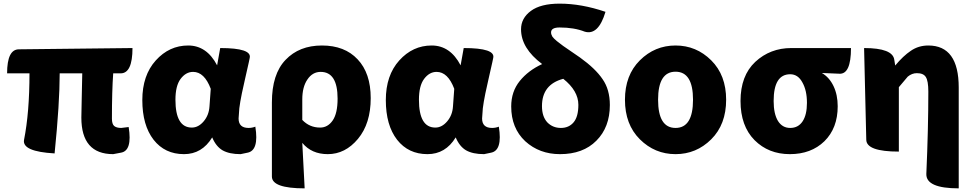

<svg xmlns="http://www.w3.org/2000/svg" viewBox="-20 -833 5355 1055"><path d="M602 14Q427 14 427 -187Q427 -201 429 -290L432 -430H308Q308 -266 280 10Q101 0 112 -64Q142 -215 142 -430H19Q19 -562 84 -562L708 -569Q708 -430 643 -430H602Q595 -333 595 -181Q595 -152 607 -141Q620 -130 646 -130L687 -135Q708 -4 644 6Z M991 14Q886 14 824 -65Q762 -145 762 -283Q762 -419 836 -501Q910 -583 1014 -583Q1116 -583 1173 -474L1190 -569Q1366 -569 1352 -514L1347 -490Q1332 -425 1326 -397Q1320 -370 1309 -320Q1299 -271 1295 -238L1291 -182Q1291 -130 1346 -130Q1365 -130 1383 -137Q1404 -6 1340 6L1302 14Q1240 14 1203 -7Q1167 -28 1146 -78Q1090 14 991 14ZM1034 -132Q1070 -132 1099 -166Q1128 -200 1131 -248L1138 -345Q1103 -438 1041 -438Q1001 -438 972 -399Q944 -361 944 -285Q944 -132 1034 -132Z M1654 202Q1474 202 1474 137V-270Q1474 -426 1549 -504Q1624 -583 1749 -583Q1874 -583 1945 -507Q2017 -431 2017 -294Q2017 -154 1947 -70Q1877 14 1781 14Q1692 14 1641 -48Q1646 38 1654 202ZM1739 -132Q1781 -132 1808 -171Q1835 -210 1835 -291Q1835 -438 1742 -438Q1697 -438 1669 -396Q1641 -355 1641 -287V-174Q1681 -132 1739 -132Z M2329 14Q2224 14 2162 -65Q2100 -145 2100 -283Q2100 -419 2174 -501Q2248 -583 2352 -583Q2454 -583 2511 -474L2528 -569Q2704 -569 2690 -514L2685 -490Q2670 -425 2664 -397Q2658 -370 2647 -320Q2637 -271 2633 -238L2629 -182Q2629 -130 2684 -130Q2703 -130 2721 -137Q2742 -6 2678 6L2640 14Q2578 14 2541 -7Q2505 -28 2484 -78Q2428 14 2329 14ZM2372 -132Q2408 -132 2437 -166Q2466 -200 2469 -248L2476 -345Q2441 -438 2379 -438Q2339 -438 2310 -399Q2282 -361 2282 -285Q2282 -132 2372 -132Z M3057 14Q2944 14 2866 -57Q2789 -129 2789 -248Q2789 -330 2836 -388Q2883 -446 2959 -481Q2843 -568 2843 -672Q2843 -733 2897 -773Q2951 -813 3055 -813Q3175 -813 3307 -768Q3268 -637 3193 -659Q3135 -682 3055 -682Q3008 -682 3008 -655Q3008 -644 3015 -632Q3023 -621 3040 -607Q3058 -593 3074 -581Q3090 -570 3119 -550Q3148 -531 3167 -517Q3252 -456 3291 -398Q3331 -341 3331 -256Q3331 -134 3257 -60Q3184 14 3057 14ZM2958 -250Q2958 -193 2987 -161Q3017 -130 3062 -130Q3106 -130 3132 -161Q3158 -192 3158 -257Q3158 -334 3075 -400Q2958 -369 2958 -250Z M3414 -285Q3414 -420 3496 -501.5Q3578 -583 3692 -583Q3806 -583 3888 -501.5Q3970 -420 3970 -285Q3970 -149 3888 -67.5Q3806 14 3692 14Q3578 14 3496 -67.5Q3414 -149 3414 -285ZM3788 -285Q3788 -439 3692 -439Q3596 -439 3596 -285Q3596 -130 3692 -130Q3788 -130 3788 -285Z M4126 -63Q4049 -141 4049 -278Q4049 -417 4130 -493Q4212 -569 4328 -569H4656Q4656 -423 4591 -428L4496 -432Q4537 -408 4560 -360Q4583 -312 4583 -249Q4583 -129 4510 -57Q4437 14 4320 14Q4203 14 4126 -63ZM4322 -130Q4366 -130 4390 -166Q4414 -202 4414 -268Q4414 -336 4389 -380Q4365 -425 4322 -425Q4231 -425 4231 -278Q4231 -207 4255 -168Q4279 -130 4322 -130Z M5248 202Q5068 202 5070 123Q5081 -127 5081 -330Q5081 -389 5067 -410Q5054 -431 5018 -431Q4991 -431 4968 -412L4919 -354V0Q4741 0 4740 -65L4728 -569Q4886 -569 4894 -504L4899 -473Q4943 -526 4985 -554Q5027 -583 5081 -583Q5248 -583 5248 -352V202Z"/></svg>

Font: Swei Half Moon CJK SC
Style: Black
Weight: 900
Version: Version 2.071